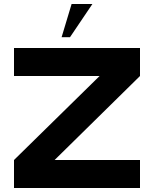

<svg xmlns="http://www.w3.org/2000/svg" viewBox="-20 -940 770 960"><path d="M680 0H50V-140L478 -560H50V-700H680V-560L253 -140H680V0ZM338 -920H442L330 -754H288L338 -920Z"/></svg>

Font: CAT North
Style: Regular
Weight: 400
Designer: Peter Wiegel
Foundry: Peter Wiegel
Version: Version 1.000